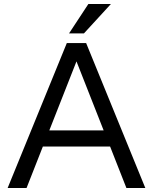

<svg xmlns="http://www.w3.org/2000/svg" viewBox="-20 -934 760 954"><path d="M312 -720H408L702 0H608L527 -206H193L112 0H18ZM495 -286 360 -629 225 -286ZM419 -914H531L397 -768H323Z"/></svg>

Font: Aspekta Variable
Style: Regular
Weight: 400
Designer: Ivo Dolenc
Version: Version 2.100